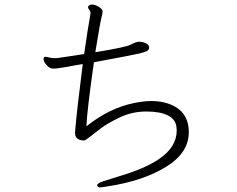

<svg xmlns="http://www.w3.org/2000/svg" viewBox="-20 -783 1040 842"><path d="M349 -167Q309 -167 309 -201L311 -225Q317 -299 343 -502Q299 -495 275 -490Q230 -482 214 -482Q198 -482 184.5 -497.5Q171 -513 171 -523.5Q171 -534 180 -534Q185 -534 195 -531Q205 -528 220 -528H229Q240 -530 273.5 -534.5Q307 -539 349 -546Q364 -652 377 -724V-726Q377 -734 371.5 -740Q366 -746 366 -752Q369 -763 383.5 -763Q398 -763 414 -752.5Q430 -742 430 -733.5Q430 -725 424.5 -704Q419 -683 398 -554Q534 -576 555 -588Q576 -600 590.5 -600Q605 -600 619 -593.5Q633 -587 634 -576V-574Q634 -566 626 -560.5Q618 -555 591.5 -548.5Q565 -542 392 -510Q362 -302 359 -229Q459 -309 567 -331Q612 -340 643 -340Q705 -340 750 -314Q808 -280 808 -203Q808 -113 708.5 -51.5Q609 10 454 34Q425 39 417 39Q409 39 406 30Q406 20 435.5 11Q465 2 509 -12Q615 -44 675 -84Q755 -137 755 -211L754 -224Q751 -259 717 -276.5Q683 -294 621.5 -294Q560 -294 506 -268.5Q452 -243 420 -218.5Q388 -194 371 -180.5Q354 -167 349 -167Z"/></svg>

Font: LXGW WenKai Lite Light
Style: Regular
Weight: 300
Designer: LXGW / Fontworks Inc.
Foundry: LXGW / Fontworks Inc.
Version: Version 1.511; March 25, 2025